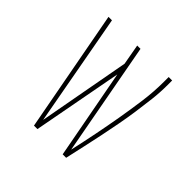

<svg xmlns="http://www.w3.org/2000/svg" viewBox="-142 -657 785 785"><g transform="rotate(45 250.0 -265.0)"><path d="M157 0 58 -530H78L167 -43L240 -441L224 -530H243L334 -38Q347 -96 358.5 -153.5Q370 -211 380 -269Q390 -327 398 -386Q406 -445 406 -504V-530H426V-504Q426 -461 421 -418.5Q416 -376 410 -334Q404 -292 396 -250Q388 -208 379.5 -166.5Q371 -125 361.5 -83Q352 -41 343 0H323L250 -389L177 0Z"/></g></svg>

Font: Iosevka Slab Thin
Style: Regular
Weight: 100
Monospace: yes
Designer: Belleve Invis
Foundry: Belleve Invis
Version: Version 11.1.0; ttfautohint (v1.8.3)